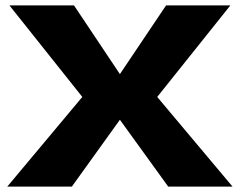

<svg xmlns="http://www.w3.org/2000/svg" viewBox="-20 -695 898 715"><path d="M15 -675H255.5L426.5 -419L598.5 -675H838L565.5 -334L846 0H606.5L426.5 -249L247.5 0H7L286.5 -334Z"/></svg>

Font: Anybody Wide
Style: Bold
Weight: 700
Width: 7
Designer: Tyler Finck
Foundry: Etcetera Type Company
Version: Version 1.000; ttfautohint (v1.8)